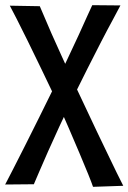

<svg xmlns="http://www.w3.org/2000/svg" viewBox="-29 -712 497 743"><path d="M-9 2Q1 -17 21 -56Q41 -95 67.5 -147.5Q94 -200 123.5 -259.5Q153 -319 183 -380Q208 -433 232 -483.5Q256 -534 275.5 -576.5Q295 -619 308.5 -649.5Q322 -680 328 -692L437 -691Q427 -671 407 -634.5Q387 -598 362 -549.5Q337 -501 308.5 -444.5Q280 -388 251 -329Q225 -275 201 -223Q177 -171 157 -126Q137 -81 123 -48Q109 -15 102 1ZM331 11Q326 -4 312.5 -37.5Q299 -71 279.5 -117Q260 -163 237 -216.5Q214 -270 189 -324Q160 -385 131.5 -444Q103 -503 78.5 -553Q54 -603 35.5 -639Q17 -675 9 -690L125 -688Q130 -677 141.5 -649.5Q153 -622 170 -583Q187 -544 208.5 -497.5Q230 -451 253 -400Q276 -352 299 -302.5Q322 -253 344.5 -206Q367 -159 387 -117.5Q407 -76 422.5 -44Q438 -12 448 7Z"/></svg>

Font: Truculenta SemiBold
Style: Regular
Weight: 600
Version: Version 1.002